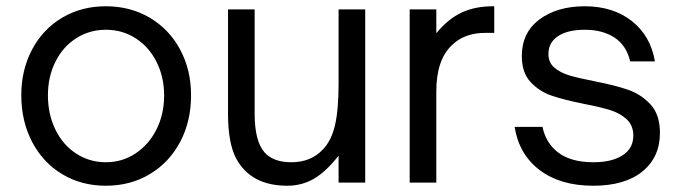

<svg xmlns="http://www.w3.org/2000/svg" viewBox="-20 -583 2177 613"><path d="M48 -279Q48 -360 82.5 -425Q117 -490 178.5 -526.5Q240 -563 318 -563Q396 -563 458 -526.5Q520 -490 555 -425Q590 -360 590 -279Q590 -196 555.5 -130.5Q521 -65 459 -27.5Q397 10 318 10Q240 10 178.5 -27Q117 -64 82.5 -130Q48 -196 48 -279ZM504 -279Q504 -337 480 -385Q456 -433 413.5 -460.5Q371 -488 318 -488Q266 -488 223.5 -461Q181 -434 157 -386Q133 -338 133 -279Q133 -218 157 -169Q181 -120 223.5 -92.5Q266 -65 318 -65Q370 -65 412.5 -93Q455 -121 479.5 -169.5Q504 -218 504 -279Z M734 -77Q708 -126 708 -220V-553H793V-220Q793 -132 825 -96Q853 -65 910 -65Q973 -65 1011 -106Q1038 -134 1049.5 -183Q1061 -232 1061 -317V-553H1146V0H1061V-86Q1021 -35 982.5 -12.5Q944 10 897 10Q781 10 734 -77Z M1288 0V-553H1373V-477Q1411 -523 1454 -543Q1497 -563 1554 -563H1558V-478H1529Q1462 -478 1422 -438Q1373 -391 1373 -291V0Z M1623 -178H1712Q1723 -125 1763.5 -95Q1804 -65 1875 -65Q1933 -65 1967.5 -87Q2002 -109 2002 -150Q2002 -182 1981.5 -201.5Q1961 -221 1929.5 -231Q1898 -241 1846 -251Q1781 -264 1741.5 -277.5Q1702 -291 1674 -321Q1646 -351 1646 -404Q1646 -479 1702.5 -521Q1759 -563 1847 -563Q1937 -563 1997 -516Q2057 -469 2071 -387H1992Q1980 -438 1942 -463Q1904 -488 1847 -488Q1792 -488 1761.5 -467.5Q1731 -447 1731 -411Q1731 -383 1750 -367Q1769 -351 1797 -342.5Q1825 -334 1876 -324Q1943 -311 1985 -296.5Q2027 -282 2057 -249.5Q2087 -217 2087 -159Q2087 -81 2031 -35.5Q1975 10 1874 10Q1769 10 1703 -40Q1637 -90 1623 -178Z"/></svg>

Font: Open Sauce One
Style: Regular
Weight: 400
Designer: Alfredo Marco Pradil
Foundry: Creative Sauce Fz LLC
Version: Version 1.477